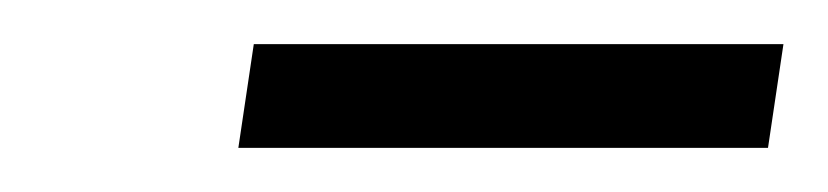

<svg xmlns="http://www.w3.org/2000/svg" viewBox="-20 -743 375 87"><path d="M88 -676 95 -723H335L328 -676Z"/></svg>

Font: Fira Sans Light
Style: Italic
Weight: 300
Italic angle: -8°
Designer: bBox Type GmbH & Carrois Corporate GbR & Edenspiekermann AG
Foundry: bBox Type GmbH & Carrois Corporate GbR & Edenspiekermann AG
Version: Version 4.301